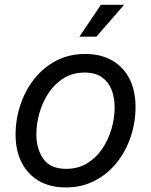

<svg xmlns="http://www.w3.org/2000/svg" viewBox="-20 -781 640 812"><path d="M257.8 11.7Q191.9 11.7 144.5 -15.9Q97.2 -43.5 71.5 -93.8Q45.9 -144 45.9 -211.4Q45.9 -276.4 66.2 -337.4Q86.4 -398.4 124.8 -447Q163.1 -495.6 217.5 -524.2Q272 -552.7 340.3 -552.7Q406.2 -552.7 454.1 -525.4Q502 -498 527.6 -447.8Q553.2 -397.5 553.2 -329.1Q553.2 -263.2 532.7 -202.1Q512.2 -141.1 473.4 -92.8Q434.6 -44.4 380.1 -16.4Q325.7 11.7 257.8 11.7ZM259.8 -66.9Q310.1 -66.9 348.4 -90.3Q386.7 -113.8 412.6 -152.1Q438.5 -190.4 451.7 -236.3Q464.8 -282.2 464.8 -327.1Q464.8 -368.7 451.7 -401.9Q438.5 -435.1 410.6 -454.6Q382.8 -474.1 337.9 -474.1Q288.1 -474.1 250 -450.7Q211.9 -427.2 186 -388.7Q160.2 -350.1 147 -304Q133.8 -257.8 133.8 -212.4Q133.8 -150.9 163.6 -108.9Q193.4 -66.9 259.8 -66.9ZM315.9 -626 406.7 -760.7H504.9L387.7 -626Z"/></svg>

Font: Adwaita Sans
Style: Italic
Weight: 400
Italic angle: -9.39999°
Designer: Rasmus Andersson
Foundry: rsms
Version: Version 4.001;git-9221beed3